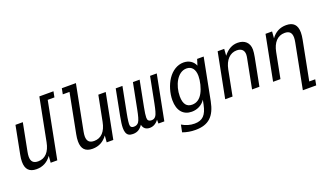

<svg xmlns="http://www.w3.org/2000/svg" viewBox="-83 -1374 3779 2203"><g transform="rotate(-20 1806.0 -272.5)"><path d="M140.1 14.2C215.8 14.2 277.3 -19 321.8 -82L315.4 0H396L530.3 -689.9H612.3L626 -759.8H453.6L351.6 -236.8C330.1 -126 273.9 -64 187.5 -64C129.9 -64 102.1 -91.8 102.1 -150.9C102.1 -167.5 104.5 -186 108.4 -207L174.3 -546.9H84.5L18.6 -207C12.2 -175.8 9.3 -147.5 9.3 -122.6C9.3 -32.2 50.8 14.2 140.1 14.2Z M824.2 14.2C899.9 14.2 961.4 -19 1005.9 -82L999.5 0H1080.1L1186.5 -546.9H1096.2L1035.6 -236.8C1014.2 -126 958 -64 871.6 -64C814 -64 786.1 -91.8 786.1 -150.9C786.1 -167.5 788.6 -186 792.5 -207L899.9 -759.8H728L714.4 -689.9H796.4L702.6 -207C696.3 -175.8 693.4 -147.5 693.4 -122.6C693.4 -32.2 734.9 14.2 824.2 14.2Z M1316.9 13.2C1370.6 13.2 1405.3 -8.8 1437 -55.7C1446.3 -8.3 1478 13.2 1522.5 13.2C1563 13.2 1599.1 -4.9 1630.9 -46.9L1631.3 0H1703.1L1809.6 -546.9H1728L1667 -233.9C1659.7 -196.3 1652.8 -166.5 1646 -142.1C1633.3 -97.2 1616.7 -62 1570.8 -62C1543.9 -62 1529.8 -73.7 1525.4 -89.4C1523.9 -94.7 1522.9 -102.1 1522.9 -111.8C1522.9 -136.2 1528.3 -176.3 1539.6 -233.9L1600.6 -546.9H1518.6L1457.5 -233.9C1443.8 -163.6 1431.2 -114.7 1415.5 -91.8C1402.8 -72.8 1383.3 -62 1356 -62C1321.3 -62 1312 -79.6 1312 -108.9C1312 -118.2 1313 -128.4 1314.5 -140.1C1317.9 -170.4 1322.3 -195.3 1329.6 -233.9L1390.6 -546.9H1308.6L1247.1 -230C1235.8 -170.9 1229.5 -126 1229.5 -91.3C1229.5 -69.3 1231.9 -51.8 1236.8 -37.1C1249.5 1 1276.9 13.2 1316.9 13.2Z M2007.3 214.8C2168.9 214.8 2249 137.2 2282.7 -35.2L2381.8 -544.9H2301.8L2278.8 -471.2C2256.8 -526.4 2204.6 -560.1 2139.2 -560.1C2064.5 -560.1 1995.1 -516.6 1946.8 -444.8C1900.4 -376 1872.6 -280.8 1872.6 -195.8C1872.6 -67.4 1936.5 3.9 2039.1 3.9C2104.5 3.9 2165.5 -24.9 2203.6 -83L2191.9 -25.9C2167.5 92.8 2121.1 143.1 2022.5 143.1C1968.3 143.1 1917 127.9 1869.6 99.1L1851.6 188C1900.4 205.6 1951.7 214.8 2007.3 214.8ZM2070.3 -70.8C2006.8 -70.8 1967.8 -110.8 1967.8 -209.5C1967.8 -340.3 2036.6 -483.9 2148.4 -483.9C2210.9 -483.9 2249.5 -439.5 2249.5 -355.5C2249.5 -295.9 2230 -211.9 2198.7 -155.8C2167.5 -99.6 2124.5 -70.8 2070.3 -70.8Z M2446.3 0H2536.1L2596.2 -309.1C2617.7 -418.5 2678.7 -481.9 2761.2 -481.9C2817.9 -481.9 2849.1 -452.1 2849.1 -400.9C2849.1 -386.7 2846.7 -369.1 2841.8 -346.2C2841.3 -342.8 2840.8 -340.8 2840.3 -339.4L2774.4 0H2864.3L2930.2 -338.9C2936.5 -372.6 2940.4 -404.3 2940.4 -426.8C2940.4 -510.3 2885.7 -560.1 2800.3 -560.1C2733.4 -560.1 2678.2 -529.8 2627.4 -464.8L2633.3 -546.9H2553.2Z M3318.8 208H3481.9L3495.1 138.2H3422.4L3515.1 -338.9C3521 -370.1 3524.4 -397.9 3524.4 -422.4C3524.4 -515.1 3480.5 -560.1 3392.1 -560.1C3317.4 -560.1 3255.9 -527.8 3211.4 -464.8L3217.8 -546.9H3137.7L3031.2 0H3121.1L3181.2 -309.1C3202.1 -417.5 3258.8 -481.9 3346.2 -481.9C3403.3 -481.9 3431.2 -454.6 3431.2 -395C3431.2 -378.9 3428.7 -359.9 3424.8 -338.9Z"/></g></svg>

Font: Hack
Style: Oblique
Weight: 400
Italic angle: -12°
Monospace: yes
Designer: Christopher Simpkins
Foundry: Christopher Simpkins
Version: Version 2.010